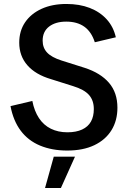

<svg xmlns="http://www.w3.org/2000/svg" viewBox="-20 -742 645 968"><path d="M319 17Q242 17 182 -8Q122 -33 84.5 -83Q47 -133 33 -207L143 -233Q153 -182 176.5 -146.5Q200 -111 236.5 -93Q273 -75 320 -75Q364 -75 394 -89Q424 -103 438.5 -129Q453 -155 453 -192Q453 -236 428.5 -263.5Q404 -291 348 -308L237 -343Q159 -366 118 -413Q77 -460 77 -527Q77 -586 106.5 -629.5Q136 -673 189.5 -697.5Q243 -722 315 -722Q381 -722 432.5 -702Q484 -682 518 -644.5Q552 -607 564 -554L458 -529Q441 -582 405 -607.5Q369 -633 314 -633Q260 -633 227.5 -608Q195 -583 195 -537Q195 -501 217.5 -477Q240 -453 290 -437L407 -400Q487 -374 529.5 -324.5Q572 -275 572 -199Q572 -134 542 -85.5Q512 -37 455.5 -10Q399 17 319 17ZM207 206 251 48H358L287 206Z"/></svg>

Font: TikTok Sans 24pt Medium
Style: Regular
Weight: 500
Version: Version 4.000